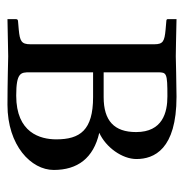

<svg xmlns="http://www.w3.org/2000/svg" viewBox="-9 -494 504 527"><g transform="rotate(90 243.5 -230.0)"><path d="M178 -411C178 -435 180 -437 244 -437C288 -437 342 -424 342 -351C342 -291 311 -262 246 -262H178ZM178 -233H246C337 -233 362 -197 362 -132C362 -88 344 -22 242 -22C178 -22 178 -35 178 -59ZM32 -21V2L134 0C134 0 211 2 267 2C379 2 446 -63 446 -125C446 -190 414 -234 344 -250C384 -268 416 -313 416 -352C416 -400 390 -462 245 -462C217 -462 134 -460 134 -460C134 -460 66 -461 32 -462V-438C32 -436 33 -434 38 -434L61 -432C93 -429 101 -425 101 -401V-61C101 -36 92 -32 61 -29L38 -27C33 -27 32 -24 32 -21Z"/></g></svg>

Font: Linux Libertine O C
Style: Regular
Weight: 400
Designer: Philipp H. Poll
Foundry: Philipp H. Poll
Version: Version 4.0.3